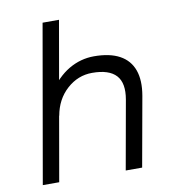

<svg xmlns="http://www.w3.org/2000/svg" viewBox="-81 -792 788 864"><g transform="rotate(-10 313.0 -360.0)"><path d="M171 -720H246L120 0H45ZM372 -531Q444 -531 489 -506.5Q534 -482 551 -434.5Q568 -387 556 -318L499 0H424L480 -314Q493 -388 460.5 -423.5Q428 -459 351 -459Q286 -459 235.5 -413.5Q185 -368 172 -294L157 -399Q203 -468 257 -499.5Q311 -531 372 -531Z"/></g></svg>

Font: Fixel Italic Variable 20240409 Display Thin
Style: Italic
Weight: 100
Italic angle: -10°
Designer: AlfaBravo + MacPaw
Foundry: Kyrylo Tkachov, Marchela Mozhyna, Serhii Makarenko, Maria Weinstein, Zakhar Kryvoshyya
Version: Version 1.211;Glyphs 3.2 (3225)